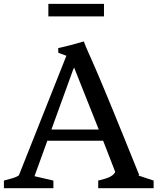

<svg xmlns="http://www.w3.org/2000/svg" viewBox="-41 -988 826 1008"><path d="M-20.5 -40Q4.4 -46.9 24.2 -52.2Q43.9 -57.6 58.1 -67.4L307.6 -695.3L265.1 -710.9L264.6 -735.4Q285.6 -740.2 300 -743.7Q314.5 -747.1 328.1 -750.7Q341.8 -754.4 357.9 -758.8Q374 -763.2 398.9 -770.5Q405.3 -753.4 410.9 -740.2Q416.5 -727.1 423.3 -711.7Q430.2 -696.3 439.5 -675.5Q448.7 -654.8 462.4 -623Q476.1 -591.3 495.4 -545.4Q514.6 -499.5 542 -433.1Q569.3 -366.7 605.7 -277.1Q642.1 -187.5 689.9 -68.8L684.6 -66.9L765.6 -40V0H474.6V-40Q491.7 -44.4 505.9 -48.3Q520 -52.2 531 -57.1Q542 -62 550.3 -68.6Q558.6 -75.2 564 -85Q555.7 -106.9 540.5 -146.2Q525.4 -185.5 500.5 -249H207.5L140.1 -63L239.3 -40V0H-20.5ZM477.5 -308.1 348.1 -633.3Q342.3 -622.1 335.9 -603L229 -308.1ZM212.9 -967.8H504.9V-901.9H212.9Z"/></svg>

Font: Donegal One
Style: Regular
Weight: 400
Designer: Gary Lonergan
Foundry: Sorkin Type Co.
Version: Version 1.004